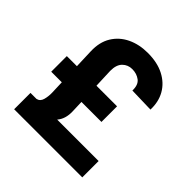

<svg xmlns="http://www.w3.org/2000/svg" viewBox="-190 -895 1053 1053"><g transform="rotate(45 336.0 -368.5)"><path d="M598.7 0H70.3V-126.8H116.8Q139.9 -131.7 147 -157.3Q154.1 -182.9 153.4 -210.9L150.6 -289.4H68.5V-410.5H146.7L142.8 -521.7Q140.3 -590.9 169.7 -639Q199.2 -687.1 251.8 -712.2Q304.3 -737.2 370.4 -737.2Q444.6 -737.2 496.8 -710.2Q549 -683.2 575.8 -636Q602.6 -588.8 600.1 -527.3L456.3 -531.2Q457.7 -576.7 432.5 -595.3Q407.3 -614 372.9 -614Q339.5 -614 316.6 -591.3Q293.7 -568.5 294 -521.7L298.3 -410.5H458.1V-289.4H302.9L305.4 -219.5Q307.5 -161.6 277.3 -126.8H598.7Z"/></g></svg>

Font: Inter Zeller
Style: Bold
Weight: 700
Designer: Rasmus Andersson; Joe Bland
Foundry: zeller
Version: Version 3.015;git-dec3a8cb1